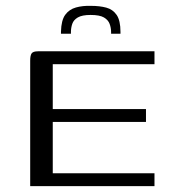

<svg xmlns="http://www.w3.org/2000/svg" viewBox="-20 -635 585 655"><path d="M83 0V-428Q83 -446 88 -453Q93 -460 110 -460H507V-416H160V-263H478V-219H160V-44H507V0ZM188 -520V-527Q189 -566 202.5 -584.5Q216 -603 239 -609.5Q262 -616 291 -615Q320 -615 342.5 -609Q365 -603 378 -584Q391 -565 391 -526V-520H359V-525Q359 -540 354 -553.5Q349 -567 334.5 -575.5Q320 -584 289 -584Q260 -584 245.5 -575.5Q231 -567 226.5 -553.5Q222 -540 222 -526V-520Z"/></svg>

Font: Genos Thin
Style: Regular
Weight: 400
Version: Version 1.010